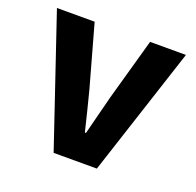

<svg xmlns="http://www.w3.org/2000/svg" viewBox="-97 -613 730 715"><g transform="rotate(20 268.0 -255.5)"><path d="M185.1 0 12.2 -511.2H161.6L229.5 -267.6Q239.3 -229 249.3 -189.7Q259.3 -150.4 268.6 -110.8H272.9Q282.7 -150.4 293 -189.7Q303.2 -229 313 -267.6L381.3 -511.2H523.4L356.4 0Z"/></g></svg>

Font: Akatab Black
Style: Regular
Weight: 900
Designer: SIL Global
Foundry: SIL Global
Version: Version 4.000